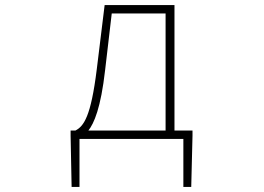

<svg xmlns="http://www.w3.org/2000/svg" viewBox="-20 -547 1040 756"><path d="M293 0H702V189H733L738 -13V-33H667V-527H392L361 -274C338 -88 310 -50 277 -33H258V-13L262 189H293ZM328 -33C350 -61 377 -121 394 -272L420 -494H632V-33Z"/></svg>

Font: Harano Aji Gothic K1 ExtraLight
Style: Regular
Weight: 250
Foundry: Masamichi Hosoda
Version: HaranoAjiGothicK1-ExtraLight version 20230610;ttx 4.39.4